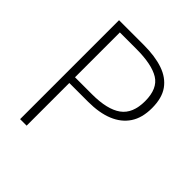

<svg xmlns="http://www.w3.org/2000/svg" viewBox="-197 -864 999 999"><g transform="rotate(45 302.5 -364.0)"><path d="M108 0V-728H290Q373 -728 431.5 -708Q490 -688 521.5 -644Q553 -600 553 -526Q553 -454 522 -407.5Q491 -361 433.5 -337.5Q376 -314 294 -314H156V0ZM156 -356H281Q393 -356 447.5 -395.5Q502 -435 502 -526Q502 -618 446.5 -652Q391 -686 277 -686H156Z"/></g></svg>

Font: Noto Sans SC ExtraLight
Style: Regular
Weight: 250
Designer: Ryoko NISHIZUKA 西塚涼子 (kana, bopomofo & ideographs); Paul D. Hunt (Latin, Greek & Cyrillic); Sandoll Communications 산돌커뮤니
Foundry: Adobe
Version: Version 2.004-H2;hotconv 1.0.118;makeotfexe 2.5.65603